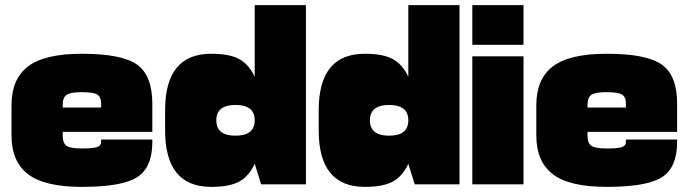

<svg xmlns="http://www.w3.org/2000/svg" viewBox="-20 -720 2690 750"><path d="M575 -165V-175H375V-165Q375 -151 359.5 -145.5Q344 -140 300 -140Q255 -140 240 -150.5Q225 -161 225 -190V-250H25V-190Q25 -89 89.5 -39.5Q154 10 300 10Q457 10 516 -28Q575 -66 575 -165ZM575 -315Q575 -425 515.5 -467.5Q456 -510 300 -510Q154 -510 89.5 -460.5Q25 -411 25 -310V-250H225V-310Q225 -339 240 -349.5Q255 -360 300 -360Q345 -360 360 -350.5Q375 -341 375 -315V-295H575ZM100 -205H575V-300H100Z M1175 0V-700H975V-80L1000 0ZM975 -80V-250Q975 -190 900 -190Q825 -190 825 -250H625V-210Q625 10 805 10Q876 10 914 -10.5Q952 -31 975 -80ZM805 -510Q625 -510 625 -290V-250H825Q825 -310 900 -310Q975 -310 975 -250V-420Q952 -469 914 -489.5Q876 -510 805 -510Z M1775 0V-700H1575V-80L1600 0ZM1575 -80V-250Q1575 -190 1500 -190Q1425 -190 1425 -250H1225V-210Q1225 10 1405 10Q1476 10 1514 -10.5Q1552 -31 1575 -80ZM1405 -510Q1225 -510 1225 -290V-250H1425Q1425 -310 1500 -310Q1575 -310 1575 -250V-420Q1552 -469 1514 -489.5Q1476 -510 1405 -510Z M1825 0H2025V-500H1825ZM1825 -545H2025V-700H1825Z M2625 -165V-175H2425V-165Q2425 -151 2409.5 -145.5Q2394 -140 2350 -140Q2305 -140 2290 -150.5Q2275 -161 2275 -190V-250H2075V-190Q2075 -89 2139.5 -39.5Q2204 10 2350 10Q2507 10 2566 -28Q2625 -66 2625 -165ZM2625 -315Q2625 -425 2565.5 -467.5Q2506 -510 2350 -510Q2204 -510 2139.5 -460.5Q2075 -411 2075 -310V-250H2275V-310Q2275 -339 2290 -349.5Q2305 -360 2350 -360Q2395 -360 2410 -350.5Q2425 -341 2425 -315V-295H2625ZM2150 -205H2625V-300H2150Z"/></svg>

Font: Millimetre
Style: Extrablack
Weight: 900
Designer: Jérémy Landes
Version: Version 1.0